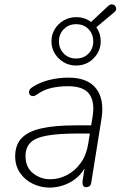

<svg xmlns="http://www.w3.org/2000/svg" viewBox="-20 -845 554 873"><path d="M205 8Q165 8 129 -9.5Q93 -27 71 -59Q49 -91 49 -134Q49 -185 77.5 -216Q106 -247 167 -261Q228 -275 324 -275H405L399 -238H340Q247 -238 194 -228.5Q141 -219 118.5 -196.5Q96 -174 96 -136Q96 -84 130.5 -57Q165 -30 208 -30Q248 -30 284.5 -49Q321 -68 347 -104Q373 -140 381 -191L401 -315Q412 -383 385.5 -418Q359 -453 289 -453Q249 -453 213.5 -445Q178 -437 146 -414Q138 -408 130.5 -408Q123 -408 118 -412Q113 -416 112 -422Q111 -428 114 -435Q117 -442 126 -448Q161 -471 204 -481.5Q247 -492 291 -492Q350 -492 386.5 -469.5Q423 -447 437 -404.5Q451 -362 441 -302L395 -15Q394 -5 388 0.5Q382 6 372 6Q362 6 358 -1Q354 -8 355 -19L370 -116H380Q367 -74 339.5 -46.5Q312 -19 276.5 -5.5Q241 8 205 8ZM326 -547Q295 -547 269.5 -562Q244 -577 229 -602Q214 -627 214 -657Q214 -688 229 -712.5Q244 -737 269.5 -752Q295 -767 326 -767Q346 -767 363 -761.5Q380 -756 394 -745L470 -816Q479 -825 488 -825Q497 -825 502.5 -819Q508 -813 508 -804.5Q508 -796 499 -789L418 -721Q438 -693 438 -657Q438 -627 423 -602Q408 -577 383 -562Q358 -547 326 -547ZM326 -579Q361 -579 382.5 -601.5Q404 -624 404 -657Q404 -690 382.5 -712.5Q361 -735 326 -735Q292 -735 270 -712.5Q248 -690 248 -657Q248 -624 270 -601.5Q292 -579 326 -579Z"/></svg>

Font: Nunito ExtraLight ExtraLight
Style: Italic
Weight: 250
Italic angle: -9°
Version: Version 3.602